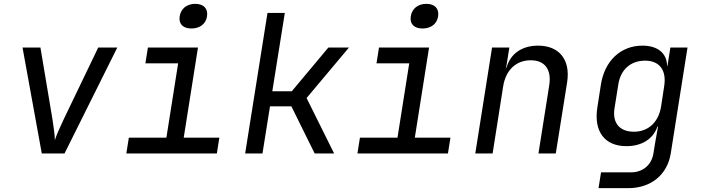

<svg xmlns="http://www.w3.org/2000/svg" viewBox="-20 -797 3640 997"><path d="M197 0H315L589 -550H490L312 -180C291 -136 271 -91 265 -69C265 -92 259 -136 252 -180L190 -550H97Z M974 -649C1018 -649 1049 -673 1055 -712C1061 -752 1038 -777 994 -777C950 -777 919 -752 913 -712C907 -673 930 -649 974 -649ZM636 0H1106L1119 -82H934L1008 -550H748L735 -468H905L844 -82H649Z M1253 0H1343L1382 -245H1493L1614 0H1715L1572 -288L1792 -550H1685L1495 -323H1394L1459 -730H1369Z M2174 -649C2218 -649 2249 -673 2255 -712C2261 -752 2238 -777 2194 -777C2150 -777 2119 -752 2113 -712C2107 -673 2130 -649 2174 -649ZM1836 0H2306L2319 -82H2134L2208 -550H1948L1935 -468H2105L2044 -82H1849Z M2448 0H2538L2593 -350C2607 -435 2661 -484 2736 -484C2808 -484 2845 -438 2832 -354L2776 0H2866L2925 -370C2943 -487 2884 -560 2774 -560C2690 -560 2630 -518 2610 -445H2608L2625 -550H2535Z M3088 180H3242C3360 180 3445 111 3463 0L3550 -550H3461L3446 -455H3444C3443 -521 3395 -560 3316 -560C3203 -560 3119 -481 3100 -356L3082 -240C3062 -114 3120 -38 3233 -38C3312 -38 3372 -75 3394 -140H3397L3381 -50L3373 0C3363 60 3318 98 3256 98H3101ZM3272 -113C3196 -113 3159 -160 3171 -235L3191 -360C3203 -435 3254 -482 3330 -482C3404 -482 3442 -433 3429 -350L3413 -245C3400 -162 3346 -113 3272 -113Z"/></svg>

Font: JetBrains Mono
Style: Italic
Weight: 400
Italic angle: -9°
Monospace: yes
Designer: Philipp Nurullin, Konstantin Bulenkov
Foundry: JetBrains
Version: Version 2.305